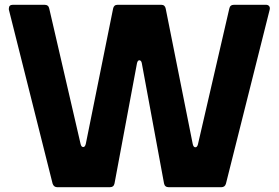

<svg xmlns="http://www.w3.org/2000/svg" viewBox="-20 -783 1165 803"><path d="M220 0Q205 0 200 -15L17 -743V-747Q17 -763 34 -763H166Q183 -763 186 -747L317 -181Q320 -168 328 -168Q336 -168 339 -182L453 -747Q456 -763 472 -763H654Q670 -763 673 -747L786 -181Q789 -167 797 -167Q805 -167 808 -180L939 -747Q942 -763 959 -763H1092Q1101 -763 1105.5 -757.5Q1110 -752 1108 -743L925 -15Q921 0 905 0H686Q669 0 666 -16L573 -519Q572 -525 569 -528Q566 -531 563 -531Q556 -531 553 -519L459 -16Q456 0 439 0Z"/></svg>

Font: Open Sauce Two ExtraBold
Style: Regular
Weight: 800
Designer: Alfredo Marco Pradil
Foundry: Creative Sauce Fz LLC
Version: Version 1.477